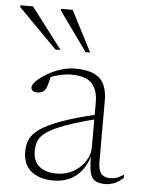

<svg xmlns="http://www.w3.org/2000/svg" viewBox="-72 -721 576 772"><g transform="rotate(5 216.0 -335.0)"><path d="M333.5 -272V-253.5Q251 -233 201.8 -215Q152.5 -197 127.8 -180Q103 -163 95.2 -143.8Q87.5 -124.5 87.5 -101Q87.5 -61 112.5 -40Q137.5 -19 183.5 -19Q220 -19 250 -36Q280 -53 297.5 -80Q315 -107 315 -136.5V-318.5Q315 -367.5 290.8 -394Q266.5 -420.5 207.5 -420.5Q184.5 -420.5 158.8 -414.2Q133 -408 98 -392.5L126 -408Q123 -393.5 120 -381.8Q117 -370 114 -361.8Q111 -353.5 106.5 -348.5Q101.5 -342.5 93.2 -339.8Q85 -337 76.5 -337Q65 -337 58.5 -342.2Q52 -347.5 52 -355Q52 -366.5 67.5 -382Q83 -397.5 108 -412.2Q133 -427 162.5 -436.5Q192 -446 220 -446Q270 -446 298.2 -432.2Q326.5 -418.5 338.5 -392.2Q350.5 -366 350.5 -330.5V-83.5Q350.5 -59.5 356 -45.5Q361.5 -31.5 372.5 -25.5Q383.5 -19.5 399.5 -19.5Q412.5 -19.5 425 -23.5Q437.5 -27.5 453.5 -38.5V-25.5Q435.5 -8.5 417.8 -1.2Q400 6 381 6Q355 6 339.8 -3.2Q324.5 -12.5 319 -37.8Q313.5 -63 315 -111L318.5 -111.5Q307 -69 285.8 -42.2Q264.5 -15.5 236 -2.8Q207.5 10 172 10Q117 10 83.2 -16.5Q49.5 -43 49.5 -97Q49.5 -123 59 -145.2Q68.5 -167.5 97.2 -188Q126 -208.5 182.5 -229.2Q239 -250 333.5 -272ZM155.5 -515.5H135L-21 -673V-680.5H30ZM275 -515.5H256.5L143.5 -673V-680.5H190Z"/></g></svg>

Font: Newsreader 16pt 16pt ExtraLight
Style: Regular
Weight: 250
Version: Version 1.003